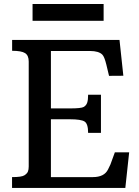

<svg xmlns="http://www.w3.org/2000/svg" viewBox="-20 -930 688 950"><path d="M39.6 0ZM39.6 -53.7Q86.9 -53.7 100.6 -62.5Q114.3 -71.3 118.2 -81.3Q122.1 -91.3 122.1 -106V-625.5Q122.1 -655.8 104 -667.2Q85.9 -678.7 40 -678.7V-732.4H571.3L590.3 -555.2L519.5 -554.7L506.3 -609.9Q496.6 -649.4 486.3 -659.7Q468.3 -677.7 425.3 -677.7H231.9V-393.6H326.7Q381.8 -393.6 394.3 -400.9Q406.7 -408.2 411.4 -421.9Q416 -435.5 416 -461.4H479.5V-272.5H416Q416 -317.9 398.2 -328.9Q380.4 -339.8 326.7 -339.8H231.9V-53.7H439.5Q496.1 -53.7 514.6 -91.8Q520.5 -103.5 526.4 -116.2L548.3 -176.3H619.1L600.1 0H39.6ZM141.1 -827.1V-910.2H492.7V-827.1Z"/></svg>

Font: Arbutus Slab
Style: Regular
Weight: 400
Designer: Karolina Lach
Foundry: Karolina Lach
Version: Version 1.001; ttfautohint (v0.92) -l 10 -r 16 -G 200 -x 7 -